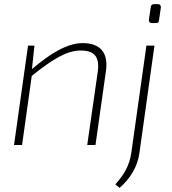

<svg xmlns="http://www.w3.org/2000/svg" viewBox="-20 -703 836 931"><path d="M746 -683H728C717 -683 712 -678 711 -668L702 -608C701 -597 707 -591 718 -591H735C746 -591 750 -595 751 -605L760 -666C761 -676 756 -683 746 -683ZM381 -494C307 -494 227 -446 135 -368L147 -482H116L48 0H87L134 -335C234 -415 303 -458 371 -458C437 -458 464 -429 454 -355L403 0H443L494 -361C506 -448 465 -494 381 -494ZM617 36C608 100 581 145 539 191L560 208C610 164 647 107 656 39L729 -482H690Z"/></svg>

Font: Exo 2 Extra Light
Style: Italic
Weight: 250
Italic angle: -8°
Designer: Natanael Gama
Version: Version 1.001;PS 001.001;hotconv 1.0.88;makeotf.lib2.5.64775